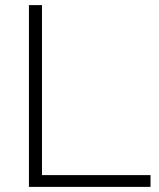

<svg xmlns="http://www.w3.org/2000/svg" viewBox="-20 -730 621 750"><path d="M93 0V-710H144V-46H568V0Z"/></svg>

Font: Raleway Thin Light
Style: Regular
Weight: 300
Version: Version 4.026